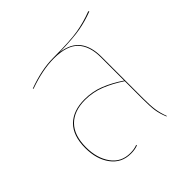

<svg xmlns="http://www.w3.org/2000/svg" viewBox="-160 -745 893 893"><g transform="rotate(-45 287.0 -298.5)"><path d="M434 -136Q434 -88 438 -60.5Q442 -33 454 0H451Q438 -32 434 -59Q430 -86 430 -136V-253Q382 -285 335.5 -303.5Q289 -322 238 -322Q165 -322 125 -282Q85 -242 85 -163Q85 -92 118.5 -45Q152 2 212 2Q239 2 258 -6L259 -2Q240 6 212 6Q151 6 115.5 -41.5Q80 -89 80 -163Q80 -244 121.5 -285Q163 -326 238 -326Q290 -326 336.5 -307.5Q383 -289 430 -257V-410Q430 -484 393 -522.5Q356 -561 271 -561Q197 -561 105 -528L103 -531Q195 -565 271 -565H272Q383 -565 435.5 -574Q488 -583 540 -603L543 -599Q496 -581 449.5 -572.5Q403 -564 312 -562Q376 -553 405 -514.5Q434 -476 434 -410Z"/></g></svg>

Font: FiraGO Four
Style: Regular
Weight: 100
Designer: bBox Type
Foundry: bBox Type GmbH
Version: Version 1.001